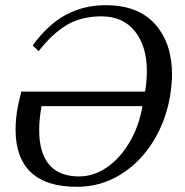

<svg xmlns="http://www.w3.org/2000/svg" viewBox="-20 -700 713 740"><path d="M40 -201Q40 -243 49 -291L62 -347H539Q546 -385 546 -425Q546 -522 500 -579.5Q454 -637 371 -637Q294 -637 238 -604Q182 -571 129 -503L106 -525Q166 -607 235 -643.5Q304 -680 387 -680Q513 -680 578 -606.5Q643 -533 643 -413Q643 -375 635 -327Q618 -230 568 -151Q518 -72 442.5 -26Q367 20 277 20Q158 20 99 -36Q40 -92 40 -201ZM529 -291H140Q131 -240 131 -199Q131 -111 169.5 -65.5Q208 -20 285 -20Q341 -20 392 -55Q443 -90 479.5 -152Q516 -214 529 -291Z"/></svg>

Font: Philosopher
Style: Italic
Weight: 400
Italic angle: -10°
Designer: Jovanny Lemonad
Foundry: Jovanny Lemonad
Version: Version 2.000